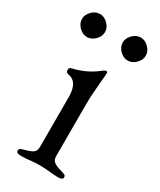

<svg xmlns="http://www.w3.org/2000/svg" viewBox="-176 -664 600 722"><g transform="rotate(30 124.5 -302.5)"><path d="M0 0ZM24 -8Q24 -15 29.5 -18Q35 -21 47 -24Q70 -30 80 -37.5Q90 -45 90 -62V-279Q90 -345 45 -352Q35 -353 35 -365Q35 -376 44 -377Q105 -391 149 -427Q158 -434 163 -434Q169 -434 169 -429Q169 -418 166 -391Q165 -379 162.5 -346.5Q160 -314 160 -294V-62Q160 -46 170.5 -38Q181 -30 203 -24Q215 -21 220.5 -18Q226 -15 226 -8Q226 3 206 3Q181 3 164 0Q142 -2 125 -2Q109 -2 87 0Q71 3 44 3Q24 3 24 -8ZM-14 -558Q-14 -577 1.5 -592.5Q17 -608 36 -608Q55 -608 70.5 -592.5Q86 -577 86 -558Q86 -539 70.5 -523.5Q55 -508 36 -508Q17 -508 1.5 -523.5Q-14 -539 -14 -558ZM163 -558Q163 -577 178.5 -592.5Q194 -608 213 -608Q232 -608 247.5 -592.5Q263 -577 263 -558Q263 -539 247.5 -523.5Q232 -508 213 -508Q194 -508 178.5 -523.5Q163 -539 163 -558Z"/></g></svg>

Font: EB Garamond
Style: Regular
Weight: 400
Designer: Georg Duffner and Octavio Pardo
Foundry: Georg Duffner
Version: Version 1.000; ttfautohint (v1.6)